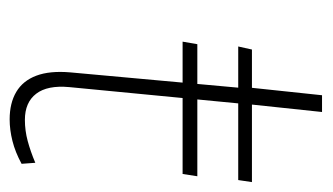

<svg xmlns="http://www.w3.org/2000/svg" viewBox="-158 -490 655 378"><g transform="rotate(90 169.0 -300.5)"><path d="M61.5 -333 66.5 -362H326.5L322 -333ZM214.5 7.5Q182.5 7.5 160.5 -5.5Q138.5 -18.5 128.5 -45Q118.5 -71.5 122 -112L153 -452.5L173.5 -442.5H71L77 -469.5H175L150 -447L167 -607.5H200L183 -447L163 -469.5H338L334 -442.5H159.5L184 -452.5L151 -110Q147 -67 164 -44.8Q181 -22.5 215.5 -22.5Q236.5 -22.5 257 -28Q277.5 -33.5 300 -43L302 -16Q279 -3.5 257 2Q235 7.5 214.5 7.5Z"/></g></svg>

Font: Karla ExtraLight
Style: Italic
Weight: 250
Italic angle: -8°
Designer: Jonathan Pinhorn
Version: Version 2.004;gftools[0.9.33]